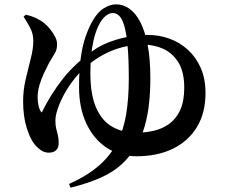

<svg xmlns="http://www.w3.org/2000/svg" viewBox="-20 -795 1040 886"><path d="M298.7 53.9Q382.4 16.2 436.1 -30.5Q489.8 -77.2 519.9 -135.6Q549.9 -194 562.1 -267Q574.3 -340.1 574.3 -431.9Q574.3 -523.4 568.8 -582.5Q563.4 -641.5 553.7 -675Q544 -708.4 530.5 -721.7Q517.1 -735 501.1 -735Q483.3 -735 465.4 -719.6Q447.4 -704.2 432.5 -672Q419.5 -643.1 411.6 -608.5Q403.8 -573.8 400.4 -535.6Q397.1 -497.3 397.1 -456.9Q397.1 -358 423.9 -297.3Q450.6 -236.7 498.7 -209.7Q546.7 -182.7 609.9 -182.7Q652.2 -182.7 691.5 -192Q730.8 -201.2 762.2 -224.5Q793.6 -247.7 811.9 -288Q830.2 -328.3 830.2 -390.8Q830.2 -464.2 802.7 -507.7Q775.2 -551.2 732.5 -570.1Q689.7 -589 642.4 -589Q575.3 -589.2 512.5 -567.3Q449.7 -545.4 389.2 -497.2Q354.1 -469.7 325.7 -434.1Q297.2 -398.5 277.2 -362Q257.1 -325.4 246.4 -292.9Q235.6 -260.5 235.6 -238Q235.6 -216.5 239.5 -201.1Q243.3 -185.6 247.1 -171Q250.8 -156.5 250.8 -135.1Q250.8 -114.6 239.6 -102.6Q228.4 -90.5 204.5 -90.5Q186.3 -90.5 170.6 -100.7Q155 -110.9 138.5 -130.3Q118.6 -155.4 102.7 -206.9Q86.7 -258.5 86.7 -327.6Q86.7 -379.5 98.5 -429.5Q110.2 -479.5 121.9 -524.8Q133.7 -570.1 133.7 -606Q133.7 -640.8 117.6 -669.7Q101.5 -698.6 88.9 -717.9L98.8 -727.2Q126.8 -721 148.8 -710.3Q170.8 -699.5 186 -686.4Q199.6 -675.2 212.9 -658.5Q226.2 -641.7 235 -624Q243.8 -606.3 243.1 -590.8Q243.8 -566.1 232 -547.6Q220.3 -529.1 206.5 -504.9Q195.8 -484.6 183.3 -457.9Q170.7 -431.3 162.1 -402.5Q153.6 -373.7 153.6 -345.6Q153.6 -324.9 158.5 -304.6Q163.3 -284.2 172.6 -275.9Q215.4 -362.7 271.4 -433.1Q327.3 -503.5 413.2 -563.9Q440.2 -583.1 479.4 -598.8Q518.6 -614.5 565.9 -624.2Q613.1 -633.8 662.2 -633.8Q714.4 -633.8 761.9 -616.7Q809.4 -599.5 847.1 -565.3Q884.7 -531 906.5 -481.3Q928.3 -431.5 928.3 -365.7Q928.3 -273.1 888.1 -207.7Q847.9 -142.4 776.7 -108.2Q705.5 -73.9 610.4 -73.9Q531.9 -73.9 472 -113.6Q412.1 -153.2 378.4 -225.1Q344.8 -297.1 344.8 -392.6Q344.8 -472.1 352.8 -529Q360.8 -585.8 375 -626.1Q389.2 -666.5 406.2 -697Q430.9 -740.3 460.4 -757.7Q489.9 -775 515.2 -775Q548.6 -775 577.5 -754.5Q606.4 -734.1 627.9 -692.2Q649.4 -650.3 661.6 -586.1Q673.8 -522 673.8 -434.1Q673.8 -372.7 667.7 -316.6Q661.6 -260.5 647.2 -211Q632.8 -161.5 607.4 -119.1Q579.2 -71.4 541.2 -36.6Q503.2 -1.8 446.8 23.9Q390.5 49.7 305.3 71.1Z"/></svg>

Font: Noto Serif KR ExtraLight
Style: Regular
Weight: 200
Designer: Ryoko NISHIZUKA 西塚涼子 (kana & ideographs); Frank Grießhammer (Latin, Greek & Cyrillic); Wenlong ZHANG 张文龙 (bopomofo); San
Foundry: Adobe
Version: Version 2.002-H1;hotconv 1.1.0;makeotfexe 2.6.0